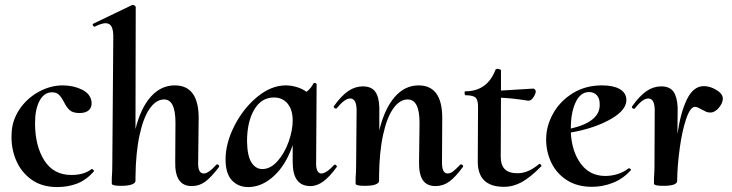

<svg xmlns="http://www.w3.org/2000/svg" viewBox="-20 -745 2968 778"><path d="M27 -202Q28 -255 58 -300.5Q88 -346 136 -372.5Q184 -399 234 -399Q277 -399 312 -382Q347 -365 351 -332Q353 -311 340.5 -299Q328 -287 302 -287Q275 -287 262 -299Q249 -311 239 -332Q229 -351 219 -361Q209 -371 191 -371Q159 -371 140.5 -337Q122 -303 122 -246Q122 -154 159.5 -95Q197 -36 269 -36Q321 -36 351 -60H352Q355 -60 358.5 -56.5Q362 -53 360 -50Q329 -15 292 -1Q255 13 212 13Q149 13 106.5 -18Q64 -49 44 -98.5Q24 -148 27 -202Z M860 -79Q864 -79 866.5 -75.5Q869 -72 868 -69Q837 -28 812.5 -9.5Q788 9 757 9Q722 9 705.5 -15.5Q689 -40 690 -89L691 -248Q691 -342 645 -342Q613 -342 587 -305.5Q561 -269 545.5 -197.5Q530 -126 529 -27V-12Q529 -3 514 2.5Q499 8 470 8Q435 8 433 0V-23Q435 -51 435 -74L439 -589Q440 -621 432.5 -636Q425 -651 408 -651Q392 -651 364 -637H363Q359 -637 356.5 -642Q354 -647 358 -649L516 -725H518Q522 -725 526 -722Q530 -719 530 -717L529 -222Q550 -307 591 -353Q632 -399 688 -399Q785 -399 785 -267L783 -89Q781 -42 806 -42Q825 -42 857 -78Q858 -79 860 -79Z M1337 -78Q1340 -78 1343 -74.5Q1346 -71 1345 -69Q1317 -30 1291 -10.5Q1265 9 1238 9Q1202 9 1184 -15Q1166 -39 1166 -89V-157Q1139 -77 1090 -32Q1041 13 986 13Q945 13 919.5 -14.5Q894 -42 894 -99Q894 -165 930 -235.5Q966 -306 1022.5 -352.5Q1079 -399 1138 -399Q1159 -399 1181.5 -392.5Q1204 -386 1222 -373Q1241 -388 1250 -407Q1252 -409 1254 -409Q1257 -409 1260.5 -407Q1264 -405 1263 -404L1261 -89Q1260 -66 1265.5 -54Q1271 -42 1282 -42Q1292 -42 1306 -51.5Q1320 -61 1334 -77Q1335 -78 1337 -78ZM1166 -256Q1166 -300 1145.5 -325Q1125 -350 1090 -350Q1039 -350 1010 -300.5Q981 -251 981 -172Q982 -113 999 -86.5Q1016 -60 1043 -60Q1076 -60 1104.5 -92Q1133 -124 1149.5 -170.5Q1166 -217 1166 -256Z M1848 -79Q1852 -79 1855 -75.5Q1858 -72 1856 -69Q1826 -28 1801 -9.5Q1776 9 1745 9Q1709 9 1693 -15.5Q1677 -40 1678 -89L1680 -248Q1680 -342 1632 -342Q1600 -342 1574 -306Q1548 -270 1532.5 -199.5Q1517 -129 1516 -32V-12Q1516 -3 1501.5 2.5Q1487 8 1458 8Q1423 8 1421 0V-23Q1423 -51 1423 -74L1425 -297Q1425 -346 1399 -346Q1377 -346 1344 -306Q1343 -305 1341 -305Q1337 -305 1334 -308.5Q1331 -312 1333 -315Q1363 -357 1391 -376Q1419 -395 1450 -395Q1485 -395 1500.5 -373.5Q1516 -352 1517 -309V-217Q1538 -304 1579 -351.5Q1620 -399 1676 -399Q1772 -399 1772 -267L1771 -89Q1770 -42 1794 -42Q1805 -42 1816.5 -51Q1828 -60 1844 -77Z M2166 -81Q2169 -81 2172 -77.5Q2175 -74 2173 -71Q2130 -27 2095 -7.5Q2060 12 2022 12Q1914 12 1916 -94L1917 -306Q1918 -338 1908 -348.5Q1898 -359 1867 -359Q1863 -359 1862.5 -367Q1862 -375 1865 -375Q1955 -375 1988 -463Q1990 -466 1996 -466Q2001 -466 2005.5 -464Q2010 -462 2010 -460V-378Q2051 -380 2140 -386Q2145 -386 2148 -382Q2151 -378 2151 -374Q2150 -363 2140.5 -349.5Q2131 -336 2120 -337Q2057 -347 2010 -349L2009 -111Q2009 -76 2025.5 -59.5Q2042 -43 2077 -43Q2121 -43 2165 -81Z M2529 -63Q2532 -63 2535 -60Q2538 -57 2536 -55Q2504 -20 2463 -4Q2422 12 2379 12Q2319 12 2277 -15Q2235 -42 2214 -86Q2193 -130 2193 -180Q2193 -234 2221 -284.5Q2249 -335 2300.5 -367Q2352 -399 2419 -399Q2464 -399 2489.5 -385Q2515 -371 2518 -345Q2522 -301 2456 -263Q2390 -225 2293 -208Q2297 -131 2333.5 -81.5Q2370 -32 2433 -32Q2457 -32 2482 -39.5Q2507 -47 2527 -63ZM2293 -224Q2414 -252 2410 -324Q2410 -346 2398.5 -359Q2387 -372 2367 -372Q2332 -372 2312.5 -330.5Q2293 -289 2293 -224Z M2858 -289Q2848 -289 2840.5 -292.5Q2833 -296 2822 -302Q2815 -306 2808.5 -309Q2802 -312 2796 -312Q2777 -312 2760.5 -263.5Q2744 -215 2734.5 -145.5Q2725 -76 2724 -20V-12Q2724 8 2667 8Q2632 8 2630 0V-23Q2632 -51 2632 -74L2633 -297Q2633 -346 2607 -346Q2584 -346 2553 -306Q2551 -304 2549 -304Q2545 -304 2542 -307.5Q2539 -311 2542 -315Q2572 -357 2600 -376Q2628 -395 2659 -395Q2694 -395 2709 -373.5Q2724 -352 2726 -309L2725 -202Q2738 -291 2764 -343.5Q2790 -396 2832 -396Q2857 -396 2883 -380.5Q2909 -365 2909 -345Q2909 -328 2893 -308.5Q2877 -289 2858 -289Z"/></svg>

Font: Cormorant Upright
Style: Bold
Weight: 700
Designer: Christian Thalmann (Catharsis Fonts)
Foundry: Catharsis Fonts
Version: Version 3.302